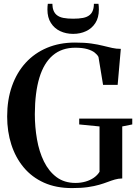

<svg xmlns="http://www.w3.org/2000/svg" viewBox="-20 -975 720 1006"><path d="M357 10.5Q273.5 10.5 210.2 -18Q147 -46.5 104.2 -97.8Q61.5 -149 39.5 -217.2Q17.5 -285.5 17.5 -364.5Q17.5 -452 42.5 -523.2Q67.5 -594.5 114.2 -645.8Q161 -697 226.5 -724.5Q292 -752 372.5 -752Q423 -752 458.2 -747Q493.5 -742 519.8 -735.2Q546 -728.5 567.8 -723.8Q589.5 -719 613 -719L596.5 -530.5H520L496 -676.5Q490 -688.5 476 -699.5Q462 -710.5 437.2 -717.8Q412.5 -725 374 -725Q304 -725 257 -685.2Q210 -645.5 186.5 -568.2Q163 -491 162.5 -377Q162.5 -309.5 173.8 -245Q185 -180.5 210.2 -129Q235.5 -77.5 276.2 -47Q317 -16.5 375.5 -16.5Q404 -16.5 428.8 -23.8Q453.5 -31 472.2 -44.2Q491 -57.5 501.5 -75V-312.5L395 -323V-353.5H673V-323L620.5 -312.5V-40Q599.5 -39.5 581.5 -34.2Q563.5 -29 544 -21.5Q524.5 -14 499.5 -6.8Q474.5 0.5 440 5.5Q405.5 10.5 357 10.5ZM363.5 -797.5Q326 -797.5 295.5 -811.8Q265 -826 246.8 -854.5Q228.5 -883 228.5 -925Q228.5 -934.5 229 -940.8Q229.5 -947 230.5 -955H254.5Q254.5 -949.5 255.2 -944.2Q256 -939 256.5 -933Q261.5 -910 275.5 -897.8Q289.5 -885.5 311.8 -881.2Q334 -877 363.5 -877Q393 -877 415.2 -881.2Q437.5 -885.5 451.5 -897.8Q465.5 -910 470 -933Q471 -939 471.5 -944.2Q472 -949.5 472 -955H496Q497 -947 497.5 -940.8Q498 -934.5 498 -925Q498 -883 479.8 -854.5Q461.5 -826 431 -811.8Q400.5 -797.5 363.5 -797.5Z"/></svg>

Font: Merriweather 144pt SemiBold
Style: Regular
Weight: 600
Version: Version 2.100